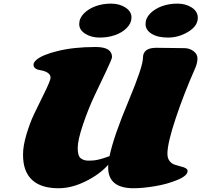

<svg xmlns="http://www.w3.org/2000/svg" viewBox="-20 -1006 1125 1046"><path d="M831.1 -745.6 984.4 -743.7Q1011.7 -743.7 1033.7 -727.8Q1055.7 -711.9 1055.7 -687.5Q1055.7 -663.1 1043.5 -634.8Q981.9 -495.6 937 -360.8Q892.1 -226.1 892.1 -168.5Q892.1 -144.5 903.3 -129.6Q914.6 -114.7 930.9 -109.1Q947.3 -103.5 963.4 -99.6Q1002 -91.3 1002 -74.7Q1002 -48.8 946.8 -25.9Q891.6 -2.9 824.7 8.3Q757.8 19.5 708 19.5Q569.3 19.5 569.3 -93.3Q569.3 -103 569.8 -108.4Q522.5 -55.7 446.3 -18.1Q370.1 19.5 299.3 19.5Q152.3 19.5 116.2 -87.4Q105.5 -119.1 105.5 -165.3Q105.5 -211.4 124.3 -274.4Q143.1 -337.4 165.8 -384.8Q188.5 -432.1 215.8 -487.3Q255.4 -566.4 255.4 -582.5Q255.4 -614.7 195.8 -624.5Q180.2 -627 171.4 -634.5Q162.6 -642.1 162.6 -653.8Q162.6 -665.5 177.5 -679.2Q192.4 -692.9 222.2 -705.3Q252 -717.8 292 -727.5Q380.9 -750 501 -750Q590.3 -750 590.3 -695.3Q590.3 -685.5 561 -623.8Q531.7 -562 496.8 -488.8Q461.9 -415.5 432.6 -329.1Q403.3 -242.7 403.3 -199.5Q403.3 -156.2 420.2 -143.6Q437 -130.9 459.5 -130.9Q481.9 -130.9 495.1 -132.6Q508.3 -134.3 521.2 -137.7Q534.2 -141.1 542.2 -143.6Q550.3 -146 562.7 -150.4Q575.2 -154.8 576.7 -155.3Q598.6 -261.7 681.2 -458Q758.8 -643.6 758.8 -690.9Q758.8 -745.6 831.1 -745.6ZM670.9 -854Q646 -828.6 607.2 -814.9Q568.4 -801.3 522.9 -801.3Q477.5 -801.3 444.6 -822Q411.6 -842.8 411.6 -874.8Q411.6 -906.7 436.8 -932.4Q461.9 -958 500.7 -972.2Q539.6 -986.3 585.2 -986.3Q630.9 -986.3 663.6 -964.8Q696.3 -943.4 696.3 -911.4Q696.3 -879.4 670.9 -854ZM1057.6 -909.2Q1057.6 -864.3 1005.4 -832.8Q953.1 -801.3 896 -801.3Q838.9 -801.3 805.9 -822Q772.9 -842.8 772.9 -874.8Q772.9 -906.7 798.1 -932.4Q823.2 -958 862.1 -972.2Q900.9 -986.3 946.5 -986.3Q992.2 -986.3 1024.9 -964.8Q1057.6 -943.4 1057.6 -909.2Z"/></svg>

Font: Sonsie One
Style: Regular
Weight: 400
Designer: Riccardo De Franceschi
Foundry: Sorkin Type Co
Version: Version 1.003